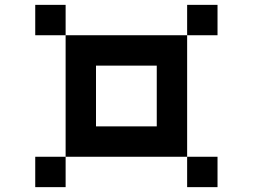

<svg xmlns="http://www.w3.org/2000/svg" viewBox="-20 -895 1040 790"><path d="M625 -375V-625H375V-375ZM125 -750H875V-875H750V-125H875V-250H125V-125H250V-875H125Z"/></svg>

Font: Picon
Style: Regular
Weight: 400
Designer: yne
Foundry: yne
Version: Version 21.02.27; git-deadbeef-release